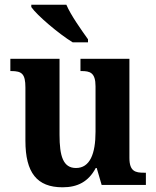

<svg xmlns="http://www.w3.org/2000/svg" viewBox="-20 -786 664 816"><path d="M289 -606H354V-619C327 -657 281 -721 262 -766H113V-756C137 -721 230 -642 289 -606ZM246 10C310 10 356 -14 387 -72H391L412 0H600V-52H592C556 -52 530 -57 530 -115V-536H322V-484H326C362 -484 386 -478 386 -419V-226C386 -132 362 -72 303 -72C248 -72 233 -123 233 -213V-536H24V-484H28C73 -484 88 -472 88 -414V-188C88 -52 137 10 246 10Z"/></svg>

Font: Noto Serif Georgian SemiCondensed Bold
Style: Regular
Weight: 700
Width: 4
Designer: Monotype Design Team, Akaki Razmadze
Foundry: Google LLC
Version: Version 2.003